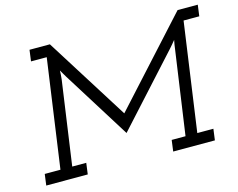

<svg xmlns="http://www.w3.org/2000/svg" viewBox="-97 -846 1228 992"><g transform="rotate(-15 516.5 -350.0)"><path d="M35 0 43 -60H127L209 -640H125L133 -700H242L521 -256L925 -700H1033L1025 -640H941L859 -60H945L937 0H714L722 -60H796L860 -507Q861 -517 863.5 -532Q866 -547 868 -556Q861 -547 852 -536.5Q843 -526 835 -517L506 -155L281 -515Q273 -528 268 -537Q263 -546 257 -556Q257 -548 256 -534Q255 -520 254 -510L190 -60H265L257 0Z"/></g></svg>

Font: Josefin Slab SemiBold
Style: Italic
Weight: 600
Italic angle: -12°
Designer: Santiago Orozco
Foundry: Typemade
Version: Version 2.000